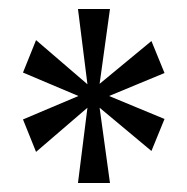

<svg xmlns="http://www.w3.org/2000/svg" viewBox="-20 -780 416 426"><path d="M153 -374 174 -541 60 -443 31 -515 154 -567 31 -619 60 -691 174 -593 153 -760H224L201 -594L316 -689L345 -618L222 -567L345 -516L316 -445L201 -541L224 -374Z"/></svg>

Font: Noto Serif Bengali ExtraCondensed
Style: Regular
Weight: 400
Width: 2
Designer: Juan Bruce, Universal Thirst, Indian Type Foundry and the Monotype Design Team.
Foundry: Monotype Imaging Inc.
Version: Version 2.003; ttfautohint (v1.8.4.7-5d5b)